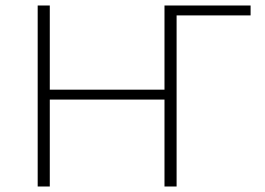

<svg xmlns="http://www.w3.org/2000/svg" viewBox="-20 -678 962 698"><path d="M578 0V-658H622V0ZM117 0V-658H161V0ZM133 -316V-352H607V-316ZM599 -622V-658H891V-622Z"/></svg>

Font: Ysabeau Office ExtraLight
Style: Regular
Weight: 250
Designer: Christian Thalmann (Catharsis Fonts)
Version: Version 2.001;gftools[0.9.30]; featfreeze: tnum,lnum,ss02